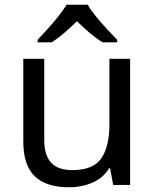

<svg xmlns="http://www.w3.org/2000/svg" viewBox="-20 -786 658 816"><path d="M533 -536V0H461L448 -71H444Q418 -29 372 -9.5Q326 10 274 10Q177 10 128 -36.5Q79 -83 79 -185V-536H168V-191Q168 -127 197 -95Q226 -63 287 -63Q376 -63 410.5 -113Q445 -163 445 -257V-536ZM353 -766Q365 -744 387.5 -716.5Q410 -689 434.5 -662.5Q459 -636 478 -617V-606H416Q390 -622 362 -645.5Q334 -669 307 -696Q280 -669 253 -646Q226 -623 200 -606H140V-617Q159 -637 182.5 -663Q206 -689 228 -716.5Q250 -744 263 -766Z"/></svg>

Font: Noto Sans Sora Sompeng
Style: Regular
Weight: 400
Designer: Monotype Design Team. David Williams.
Foundry: Monotype Imaging Inc.
Version: Version 2.101